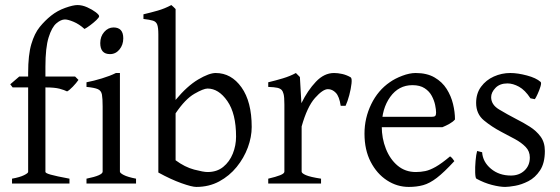

<svg xmlns="http://www.w3.org/2000/svg" viewBox="-20 -716 2186 749"><path d="M366.7 -652.8Q366.7 -647.9 356 -637.7Q345.2 -627.4 331.8 -617.4Q318.4 -607.4 309.6 -603Q288.6 -622.1 266.8 -631.1Q245.1 -640.1 233.4 -640.1Q217.8 -640.1 200 -625Q182.1 -609.9 169.7 -570.1Q157.2 -530.3 157.2 -456.1V-417.5H272.9L286.1 -404.3Q277.8 -392.1 263.9 -377.7Q250 -363.3 241.7 -359.4Q231.4 -364.7 212.4 -369.9Q193.4 -375 157.2 -375V-45.4Q157.2 -40.5 177.7 -34.7Q198.2 -28.8 251 -19V0H26.9V-19Q57.1 -24.4 73.5 -32.5Q89.8 -40.5 89.8 -45.4V-375H29.3L20 -387.2L55.2 -417.5H89.8V-431.6Q89.8 -502.4 102.3 -544.2Q114.7 -585.9 135 -610.8Q155.3 -635.7 179.2 -654.8Q203.6 -674.3 234.4 -685.3Q265.1 -696.3 282.2 -696.3Q300.8 -696.3 320.3 -687.5Q339.8 -678.7 353.3 -668.5Q366.7 -658.2 366.7 -652.8Z M460.9 -566.4Q460.9 -541 446 -522.9Q431.2 -504.9 409.2 -504.9Q371.1 -504.9 371.1 -547.9Q371.1 -573.7 386.5 -591.3Q401.9 -608.9 422.9 -608.9Q460.9 -608.9 460.9 -566.4ZM317.4 0V-19Q380.4 -31.7 380.4 -46.4V-300.8Q380.4 -331.5 377.7 -346.9Q375 -362.3 361.8 -368.2Q348.6 -374 317.4 -377V-395Q345.7 -400.4 377.7 -410.2Q409.7 -419.9 432.1 -431.2H447.8V-46.4Q447.8 -41 462.9 -33.2Q478 -25.4 510.7 -19V0Z M961.9 -220.7Q961.9 -181.6 946.8 -140.6Q931.6 -99.6 903.3 -64.7Q875 -29.8 835.2 -8.3Q795.4 13.2 745.6 13.2Q728.5 13.2 687.5 -1.5Q646.5 -16.1 597.7 -43V-582Q597.7 -608.4 593.3 -620.1Q588.9 -631.8 576.4 -635.5Q564 -639.2 539.6 -642.1V-660.2Q568.8 -667 595.9 -674.8Q623 -682.6 648.4 -696.3Q652.8 -692.4 657.2 -688.5Q661.6 -684.6 665 -680.7V-326.2Q710 -380.4 752.9 -405.8Q795.9 -431.2 821.3 -431.2Q882.3 -431.2 922.1 -375.2Q961.9 -319.3 961.9 -220.7ZM900.9 -183.1Q900.9 -272.9 866.9 -321.8Q833 -370.6 789.6 -370.6Q773.9 -370.6 738.3 -350.1Q702.6 -329.6 665 -273.9V-90.8Q701.2 -64 737.5 -54.4Q773.9 -44.9 789.6 -44.9Q826.2 -44.9 850.8 -64.9Q875.5 -85 888.2 -116.7Q900.9 -148.4 900.9 -183.1Z M1347.7 -414.6Q1353.5 -411.1 1351.3 -390.4Q1349.1 -369.6 1342.5 -344.7Q1335.9 -319.8 1328.1 -303.2H1309.1Q1303.7 -339.8 1290 -354Q1276.4 -368.2 1259.3 -368.2Q1239.3 -368.2 1208.7 -333.7Q1178.2 -299.3 1156.7 -222.7V-46.4Q1156.7 -40 1173.6 -32.7Q1190.4 -25.4 1232.4 -19V0H1026.4V-19Q1056.2 -25.9 1072.8 -32.5Q1089.4 -39.1 1089.4 -46.4V-308.1Q1089.4 -337.9 1086.2 -349.4Q1083 -360.8 1079.1 -364.7Q1072.8 -371.1 1062 -373.5Q1051.3 -376 1026.4 -377V-395Q1055.2 -401.9 1083.5 -410.4Q1111.8 -418.9 1134.3 -431.2L1149.9 -415.5L1155.8 -313.5Q1180.2 -363.3 1212.4 -397.2Q1244.6 -431.2 1283.2 -431.2Q1297.9 -431.2 1314.7 -427.5Q1331.5 -423.8 1347.7 -414.6Z M1754.9 -250Q1747.1 -240.7 1733.6 -233.2Q1720.2 -225.6 1705.6 -219.7H1447.8L1448.7 -260.3H1664.1Q1674.3 -260.3 1677.7 -263.7Q1681.2 -267.1 1681.2 -276.4Q1681.2 -288.6 1677.5 -306.4Q1673.8 -324.2 1664.3 -342Q1654.8 -359.9 1636.5 -371.8Q1618.2 -383.8 1588.9 -383.8Q1535.2 -383.8 1502.2 -337.9Q1469.2 -292 1469.2 -223.1Q1469.2 -176.3 1485.4 -135.5Q1501.5 -94.7 1531.2 -69.8Q1561 -44.9 1602.1 -44.9Q1621.1 -44.9 1638.9 -48.6Q1656.7 -52.2 1679.7 -65.2Q1702.6 -78.1 1735.8 -106Q1741.2 -102.5 1745.8 -96.7Q1750.5 -90.8 1752.4 -87.4Q1712.4 -43.9 1684.1 -22.2Q1655.8 -0.5 1630.6 6.3Q1605.5 13.2 1574.7 13.2Q1528.8 13.2 1489.5 -12.5Q1450.2 -38.1 1426 -84.7Q1401.9 -131.3 1401.9 -194.8Q1401.9 -255.4 1428.2 -309.6Q1454.6 -363.8 1501 -395.5Q1521 -409.7 1549.3 -420.4Q1577.6 -431.2 1601.6 -431.2Q1645.5 -431.2 1675.3 -413.8Q1705.1 -396.5 1722.4 -369.1Q1739.7 -341.8 1747.3 -310.3Q1754.9 -278.8 1754.9 -250Z M2105.5 -127Q2105.5 -79.6 2086.7 -51.3Q2067.9 -22.9 2041.3 -9.3Q2014.6 4.4 1989.3 8.8Q1963.9 13.2 1950.7 13.2Q1929.7 13.2 1899.2 5.4Q1868.7 -2.4 1838.4 -19Q1834.5 -21.5 1833.7 -42.5Q1833 -63.5 1835.2 -88.6Q1837.4 -113.8 1841.3 -127L1860.8 -122.1Q1863.3 -84.5 1895 -57.9Q1926.8 -31.2 1973.1 -31.2Q2005.4 -31.2 2026.1 -50.8Q2046.9 -70.3 2046.9 -101.6Q2046.9 -126 2030.5 -142.8Q2014.2 -159.7 1988.5 -173.6Q1962.9 -187.5 1935.5 -201.7Q1898.4 -221.2 1867.9 -246.3Q1837.4 -271.5 1837.4 -314.5Q1837.4 -351.6 1856.7 -377.7Q1876 -403.8 1906.5 -417.5Q1937 -431.2 1970.7 -431.2Q1999.5 -431.2 2035.4 -421.6Q2071.3 -412.1 2088.9 -396.5Q2092.8 -393.1 2088.4 -378.4Q2084 -363.8 2077.1 -348.9Q2070.3 -334 2066.4 -329.1L2049.3 -332.5Q2028.3 -364.7 2004.6 -377.7Q1981 -390.6 1959.5 -390.6Q1929.7 -390.6 1912.8 -373Q1896 -355.5 1896 -336.9Q1896 -307.6 1926.8 -289.1Q1957.5 -270.5 1995.1 -251Q2021.5 -237.8 2046.9 -221.7Q2072.3 -205.6 2088.9 -183.1Q2105.5 -160.6 2105.5 -127Z"/></svg>

Font: Dai Banna SIL Light
Style: Regular
Weight: 300
Designer: Victor Gaultney
Foundry: SIL International
Version: Version 4.000